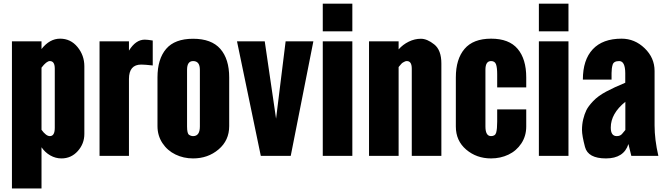

<svg xmlns="http://www.w3.org/2000/svg" viewBox="-20 -867 3706 1068"><path d="M257.3 -109.9Q284.7 -109.9 284.7 -155.8V-485.4Q284.7 -527.3 257.3 -527.3Q238.8 -527.3 210.9 -490.7V-145Q236.3 -109.9 257.3 -109.9ZM449.2 -498.5V-122.1Q449.2 -67.4 412.6 -26.6Q376 14.2 321.8 14.2Q289.1 14.2 259.8 -2.4Q230.5 -19 210.9 -47.9V181.2H46.4V-637.2H210.9V-594.2Q255.9 -651.9 314.5 -651.9Q373 -651.9 411.1 -605.5Q449.2 -559.1 449.2 -498.5Z M765.6 -507.8Q697.3 -507.8 697.3 -427.7V0H533.7V-637.2H697.3V-585.4Q734.9 -646.5 785.2 -646.5Q799.3 -646.5 829.6 -641.6V-502.9Q784.2 -507.8 765.6 -507.8Z M856 -165.5V-436.5Q856 -538.6 904.1 -595Q952.1 -651.4 1054.2 -651.4Q1156.2 -651.4 1205.6 -595Q1254.9 -538.6 1254.9 -436.5V-165.5Q1254.9 -85.9 1195.8 -35.9Q1136.7 14.2 1054.2 14.2Q1001 14.2 956.1 -7.6Q911.1 -29.3 883.5 -71Q856 -112.8 856 -165.5ZM1091.8 -163.6V-479Q1091.8 -527.3 1054.2 -527.3Q1020.5 -527.3 1020.5 -479V-163.6Q1020.5 -124.5 1031.5 -117.2Q1042.5 -109.9 1054.2 -109.9Q1091.8 -109.9 1091.8 -163.6Z M1430.7 0 1298.3 -637.2H1452.6L1515.6 -207L1568.8 -637.2H1723.1L1597.2 0Z M1775.4 0V-637.2H1939.9V0ZM1775.4 -692.9V-846.7H1939.9V-692.9Z M2032.7 0V-637.2H2197.3V-592.3Q2220.7 -619.1 2253.7 -635.3Q2286.6 -651.4 2321.3 -651.4Q2356 -651.4 2395.5 -619.9Q2435.1 -588.4 2435.1 -513.7V0H2270.5V-484.9Q2270.5 -527.3 2243.2 -527.3Q2236.8 -527.3 2232.2 -524.9Q2227.5 -522.5 2221.7 -519.5Q2215.8 -516.6 2209.5 -508.5Q2203.1 -500.5 2197.3 -494.1V0Z M2515.6 -163.1V-436.5Q2515.6 -538.1 2564 -595Q2612.3 -651.9 2711.9 -651.9Q2811.5 -651.9 2859.4 -595.2Q2907.2 -538.6 2907.2 -436.5V-380.9H2745.6V-453.6Q2745.6 -491.7 2739 -509.5Q2732.4 -527.3 2711.4 -527.3Q2680.2 -527.3 2680.2 -479V-163.6Q2680.2 -109.9 2711.4 -109.9Q2734.9 -109.9 2740.2 -130.1Q2745.6 -150.4 2745.6 -190.4V-258.3H2907.2V-163.1Q2907.2 -110.4 2879.9 -69.1Q2852.5 -27.8 2808.1 -6.8Q2763.7 14.2 2711.4 14.2Q2630.9 14.2 2573.2 -34.9Q2515.6 -84 2515.6 -163.1Z M2977.5 0V-637.2H3142.1V0ZM2977.5 -692.9V-846.7H3142.1V-692.9Z M3458 -460.4Q3457.5 -527.3 3424.3 -527.3Q3394 -527.3 3387.9 -507.3Q3381.8 -487.3 3381.8 -460.4V-424.3H3222.2Q3222.2 -534.2 3277.3 -593Q3332.5 -651.9 3437.5 -651.9Q3510.7 -651.9 3565.9 -598.6Q3621.1 -545.4 3621.1 -472.2V-169.4Q3621.1 -90.8 3642.1 0H3491.7L3475.6 -65.9Q3450.2 14.2 3350.6 14.2Q3251 14.2 3234.1 -49.3Q3217.3 -112.8 3217.3 -144Q3217.3 -175.3 3224.1 -203.6Q3231 -231.9 3241.5 -253.7Q3252 -275.4 3279.1 -304.2Q3306.2 -333 3351.3 -357.2Q3396.5 -381.3 3458 -406.7ZM3377.4 -157.2Q3377.4 -109.9 3410.6 -109.9Q3429.2 -109.9 3439.5 -121.3Q3449.7 -132.8 3458.5 -144V-300.8Q3377.4 -235.4 3377.4 -157.2Z"/></svg>

Font: Oswald-Bold
Style: Bold
Weight: 700
Designer: vernon adams
Foundry: vernon adams
Version: Version 2.002; ttfautohint (v0.92.18-e454-dirty) -l 8 -r 50 